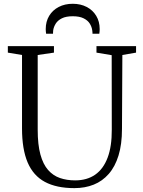

<svg xmlns="http://www.w3.org/2000/svg" viewBox="-20 -987 756 1016"><path d="M373.5 8.5Q279 8.5 217.5 -24.5Q156 -57.5 126.2 -127.5Q96.5 -197.5 96.5 -308V-696L21.5 -708.5V-743H265.5V-708.5L179.5 -696V-300.5Q179.5 -221.5 193.8 -169.5Q208 -117.5 234.5 -87.5Q261 -57.5 297.2 -45Q333.5 -32.5 377.5 -32.5Q440.5 -32.5 483.8 -62.8Q527 -93 549.5 -152.8Q572 -212.5 571.5 -301L571 -695L490.5 -708.5V-743H700V-708.5L627.5 -696L625.5 -305Q625.5 -223.5 607.2 -164.2Q589 -105 555.5 -66.8Q522 -28.5 476 -10Q430 8.5 373.5 8.5ZM365 -967Q406.5 -967 438.8 -950.2Q471 -933.5 489.2 -903.2Q507.5 -873 507.5 -833Q507.5 -827.5 507 -821.5Q506.5 -815.5 505.5 -808.5H469.5Q469.5 -812.5 469.2 -817.2Q469 -822 468 -827Q465.5 -845.5 454.8 -862.5Q444 -879.5 422.2 -890.2Q400.5 -901 365 -901Q329.5 -901 307.8 -890.2Q286 -879.5 275.2 -862.5Q264.5 -845.5 261.5 -827Q261 -822 260.8 -817.2Q260.5 -812.5 260.5 -808.5H224Q223 -815.5 222.5 -821.5Q222 -827.5 222 -833Q222 -873 240.2 -903.2Q258.5 -933.5 290.8 -950.2Q323 -967 365 -967Z"/></svg>

Font: Merriweather 60pt Light
Style: Regular
Weight: 300
Version: Version 2.100